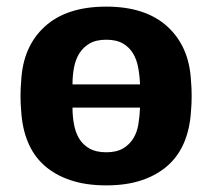

<svg xmlns="http://www.w3.org/2000/svg" viewBox="-20 -550 641 580"><path d="M301 10Q239 10 192 -6Q145 -22 113 -51Q81 -80 64 -121.5Q47 -163 44 -215Q42 -235 42 -260Q42 -285 44 -305Q49 -409 115 -469.5Q181 -530 301 -530Q420 -530 486 -469.5Q552 -409 557 -305Q559 -285 559 -260Q559 -235 557 -215Q554 -163 537 -121.5Q520 -80 488 -51Q456 -22 409.5 -6Q363 10 301 10ZM403 -295Q402 -321 397.5 -345.5Q393 -370 382 -388.5Q371 -407 351.5 -418.5Q332 -430 301 -430Q270 -430 250.5 -418.5Q231 -407 219.5 -388.5Q208 -370 203.5 -345.5Q199 -321 199 -295ZM301 -90Q332 -90 351.5 -101.5Q371 -113 382.5 -131.5Q394 -150 398 -174.5Q402 -199 403 -225H199Q199 -199 203.5 -174.5Q208 -150 219 -131.5Q230 -113 250 -101.5Q270 -90 301 -90Z"/></svg>

Font: Fz Rubik SemBd
Style: Regular
Weight: 600
Designer: Hubert and Fischer
Foundry: Hubert and Fischer
Version: Vit hóa bi FontZin.com